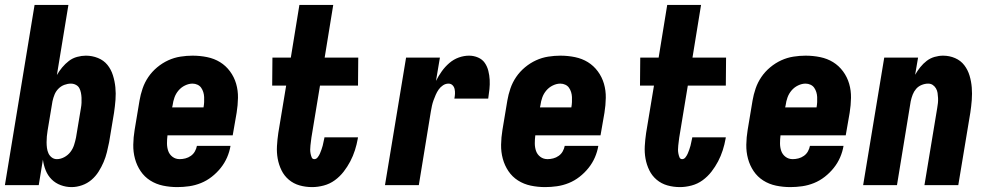

<svg xmlns="http://www.w3.org/2000/svg" viewBox="-20 -755 4040 783"><path d="M272 8Q249 8 227.5 0Q206 -8 190.5 -23.5Q175 -39 166.5 -60Q158 -81 155 -104L138 0H0L121 -735H259L212 -449Q221 -465 233.5 -480Q246 -495 261 -506.5Q276 -518 294.5 -523Q313 -528 330 -528Q356 -528 379.5 -518.5Q403 -509 418 -490.5Q433 -472 440.5 -448Q448 -424 450.5 -399Q453 -374 451 -348Q449 -322 445 -295L425 -175Q421 -155 416 -134.5Q411 -114 402.5 -94Q394 -74 382 -55Q370 -36 353 -21.5Q336 -7 314.5 0.5Q293 8 272 8ZM212 -106Q227 -106 242 -114Q257 -122 267 -135Q277 -148 282 -163.5Q287 -179 290 -194L310 -314Q312 -325 312.5 -335.5Q313 -346 312.5 -356.5Q312 -367 310 -377Q308 -387 303.5 -395.5Q299 -404 289.5 -409Q280 -414 269 -414Q256 -414 242.5 -409Q229 -404 218.5 -393.5Q208 -383 202.5 -369.5Q197 -356 194 -342L174 -222Q172 -210 171 -198.5Q170 -187 170 -175Q170 -163 171.5 -151.5Q173 -140 177.5 -130Q182 -120 191 -113Q200 -106 212 -106Z M703 8Q673 8 644.5 2Q616 -4 592.5 -19Q569 -34 553.5 -57Q538 -80 530.5 -107.5Q523 -135 523.5 -165Q524 -195 529 -225L549 -345Q553 -369 561.5 -394Q570 -419 585 -441Q600 -463 621 -480.5Q642 -498 666 -509Q690 -520 715.5 -524Q741 -528 765 -528Q796 -528 825 -522Q854 -516 877.5 -501.5Q901 -487 918 -464Q935 -441 943 -413.5Q951 -386 950.5 -356Q950 -326 945 -295L929 -203H663Q661 -187 661 -170.5Q661 -154 666 -139.5Q671 -125 683.5 -115.5Q696 -106 713 -106Q724 -106 736 -109Q748 -112 758.5 -119.5Q769 -127 775 -138Q781 -149 783 -160H920Q916 -136 906 -113Q896 -90 880 -70Q864 -50 843.5 -34Q823 -18 799.5 -8.5Q776 1 751.5 4.5Q727 8 703 8ZM682 -317H810Q812 -328 812.5 -338.5Q813 -349 812.5 -359.5Q812 -370 809 -379.5Q806 -389 800.5 -397Q795 -405 785.5 -409.5Q776 -414 765 -414Q750 -414 734.5 -406.5Q719 -399 708 -386Q697 -373 691.5 -357.5Q686 -342 684 -326Z M1253 8Q1226 8 1201.5 1Q1177 -6 1158 -22Q1139 -38 1128 -60.5Q1117 -83 1112.5 -108Q1108 -133 1109.5 -159.5Q1111 -186 1115 -213L1147 -406H1090L1091 -520H1166L1201 -735H1339L1304 -520H1441L1440 -406H1285L1250 -194Q1249 -186 1248 -178Q1247 -170 1246 -161.5Q1245 -153 1245 -145Q1245 -137 1246.5 -129Q1248 -121 1251 -113.5Q1254 -106 1262 -106Q1270 -106 1276 -114Q1282 -122 1285 -129.5Q1288 -137 1291 -145Q1294 -153 1296 -161Q1298 -169 1299.5 -177Q1301 -185 1303 -193V-195H1440L1439 -189Q1435 -166 1427.5 -142.5Q1420 -119 1408.5 -97Q1397 -75 1381.5 -55Q1366 -35 1345.5 -20Q1325 -5 1300.5 1.5Q1276 8 1253 8Z M1550 0 1636 -520H1774L1758 -425Q1768 -445 1781.5 -464Q1795 -483 1812.5 -498Q1830 -513 1851 -520.5Q1872 -528 1893 -528Q1912 -528 1929.5 -520.5Q1947 -513 1957 -498.5Q1967 -484 1971.5 -466Q1976 -448 1977 -429.5Q1978 -411 1976 -391.5Q1974 -372 1971 -353H1833Q1835 -363 1835.5 -372.5Q1836 -382 1834 -391.5Q1832 -401 1825.5 -407.5Q1819 -414 1809 -414Q1797 -414 1786.5 -407Q1776 -400 1769 -390Q1762 -380 1757 -368.5Q1752 -357 1748 -346Q1744 -335 1741.5 -323.5Q1739 -312 1737 -300L1688 0Z M2203 8Q2173 8 2144.5 2Q2116 -4 2092.5 -19Q2069 -34 2053.5 -57Q2038 -80 2030.5 -107.5Q2023 -135 2023.5 -165Q2024 -195 2029 -225L2049 -345Q2053 -369 2061.5 -394Q2070 -419 2085 -441Q2100 -463 2121 -480.5Q2142 -498 2166 -509Q2190 -520 2215.5 -524Q2241 -528 2265 -528Q2296 -528 2325 -522Q2354 -516 2377.5 -501.5Q2401 -487 2418 -464Q2435 -441 2443 -413.5Q2451 -386 2450.5 -356Q2450 -326 2445 -295L2429 -203H2163Q2161 -187 2161 -170.5Q2161 -154 2166 -139.5Q2171 -125 2183.5 -115.5Q2196 -106 2213 -106Q2224 -106 2236 -109Q2248 -112 2258.5 -119.5Q2269 -127 2275 -138Q2281 -149 2283 -160H2420Q2416 -136 2406 -113Q2396 -90 2380 -70Q2364 -50 2343.5 -34Q2323 -18 2299.5 -8.5Q2276 1 2251.5 4.5Q2227 8 2203 8ZM2182 -317H2310Q2312 -328 2312.5 -338.5Q2313 -349 2312.5 -359.5Q2312 -370 2309 -379.5Q2306 -389 2300.5 -397Q2295 -405 2285.5 -409.5Q2276 -414 2265 -414Q2250 -414 2234.5 -406.5Q2219 -399 2208 -386Q2197 -373 2191.5 -357.5Q2186 -342 2184 -326Z M2753 8Q2726 8 2701.5 1Q2677 -6 2658 -22Q2639 -38 2628 -60.5Q2617 -83 2612.5 -108Q2608 -133 2609.5 -159.5Q2611 -186 2615 -213L2647 -406H2590L2591 -520H2666L2701 -735H2839L2804 -520H2941L2940 -406H2785L2750 -194Q2749 -186 2748 -178Q2747 -170 2746 -161.5Q2745 -153 2745 -145Q2745 -137 2746.5 -129Q2748 -121 2751 -113.5Q2754 -106 2762 -106Q2770 -106 2776 -114Q2782 -122 2785 -129.5Q2788 -137 2791 -145Q2794 -153 2796 -161Q2798 -169 2799.5 -177Q2801 -185 2803 -193V-195H2940L2939 -189Q2935 -166 2927.5 -142.5Q2920 -119 2908.5 -97Q2897 -75 2881.5 -55Q2866 -35 2845.5 -20Q2825 -5 2800.5 1.5Q2776 8 2753 8Z M3203 8Q3173 8 3144.5 2Q3116 -4 3092.5 -19Q3069 -34 3053.5 -57Q3038 -80 3030.5 -107.5Q3023 -135 3023.5 -165Q3024 -195 3029 -225L3049 -345Q3053 -369 3061.5 -394Q3070 -419 3085 -441Q3100 -463 3121 -480.5Q3142 -498 3166 -509Q3190 -520 3215.5 -524Q3241 -528 3265 -528Q3296 -528 3325 -522Q3354 -516 3377.5 -501.5Q3401 -487 3418 -464Q3435 -441 3443 -413.5Q3451 -386 3450.5 -356Q3450 -326 3445 -295L3429 -203H3163Q3161 -187 3161 -170.5Q3161 -154 3166 -139.5Q3171 -125 3183.5 -115.5Q3196 -106 3213 -106Q3224 -106 3236 -109Q3248 -112 3258.5 -119.5Q3269 -127 3275 -138Q3281 -149 3283 -160H3420Q3416 -136 3406 -113Q3396 -90 3380 -70Q3364 -50 3343.5 -34Q3323 -18 3299.5 -8.5Q3276 1 3251.5 4.5Q3227 8 3203 8ZM3182 -317H3310Q3312 -328 3312.5 -338.5Q3313 -349 3312.5 -359.5Q3312 -370 3309 -379.5Q3306 -389 3300.5 -397Q3295 -405 3285.5 -409.5Q3276 -414 3265 -414Q3250 -414 3234.5 -406.5Q3219 -399 3208 -386Q3197 -373 3191.5 -357.5Q3186 -342 3184 -326Z M3500 0 3586 -520H3724L3712 -450Q3721 -466 3733 -481Q3745 -496 3759.5 -507Q3774 -518 3791.5 -523Q3809 -528 3826 -528Q3852 -528 3875 -518Q3898 -508 3912.5 -489Q3927 -470 3934 -446.5Q3941 -423 3943 -398Q3945 -373 3943 -347Q3941 -321 3937 -295L3888 0H3750L3802 -314Q3804 -325 3805 -335Q3806 -345 3805.5 -355.5Q3805 -366 3803.5 -376Q3802 -386 3797 -394.5Q3792 -403 3784 -408.5Q3776 -414 3765 -414Q3752 -414 3738.5 -408.5Q3725 -403 3716 -392.5Q3707 -382 3702 -369Q3697 -356 3694 -342L3638 0Z"/></svg>

Font: Iosevka Term Curly Hv Obl
Style: Regular
Weight: 900
Italic angle: -9°
Designer: Belleve Invis
Foundry: Belleve Invis
Version: Version 32.3.0